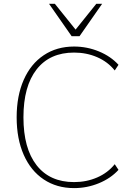

<svg xmlns="http://www.w3.org/2000/svg" viewBox="-20 -968 685 996"><path d="M364.3 7.8Q274.4 7.8 207 -37.1Q139.6 -82 103 -165Q66.4 -248 66.4 -359.4Q66.4 -470.7 103 -553.7Q139.6 -636.7 207 -681.6Q274.4 -726.6 364.3 -726.6Q431.6 -726.6 493.2 -701.2Q554.7 -675.8 594.7 -631.8L575.2 -602.5Q539.1 -647.5 483.9 -671.4Q428.7 -695.3 364.3 -695.3Q238.3 -695.3 169.9 -607.9Q101.6 -520.5 101.6 -359.4Q101.6 -198.2 169.9 -110.8Q238.3 -23.4 364.3 -23.4Q428.7 -23.4 483.9 -47.4Q539.1 -71.3 575.2 -116.2L594.7 -86.9Q554.7 -43 493.2 -17.6Q431.6 7.8 364.3 7.8ZM234.4 -948.2H264.6L372.1 -814.5L479.5 -948.2H509.8L392.6 -780.3H351.6Z"/></svg>

Font: Min Sans VF VF
Style: Regular
Weight: 400
Designer: Jinseong-Kim, NotoSansCJK, Nunito
Foundry: Jinseong-Kim
Version: Version 1.420;Glyphs 3.1.2 (3151)